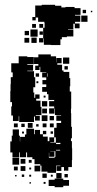

<svg xmlns="http://www.w3.org/2000/svg" viewBox="-20 -764 405 801"><path d="M60 -107H32V-128H23V-174H29V-198H33V-224H59V-198H63V-174H64V-193H84V-203H90V-227H122V-204H125V-222H147V-204H159V-218H173V-204H159V-194H179V-175H186V-191H206V-171H190V-169H213V-191H206V-231H232H216V-251H235V-260H215V-282H235V-284H209V-311H207V-290H185V-312H206V-320H185V-342H206V-347H182V-371H176V-381H156V-401H173V-412H157V-430H173V-441H156V-461H173V-463H148V-485H145V-472H127V-490H140V-497H122V-525H140V-537H192V-529H214V-504H215V-522H237V-500H219V-494H239V-470H245V-464H269V-438H273V-404H271V-382H277V-352V-310H276V-292H277V-250V-235H280V-187H276V-175H280V-146H281V-96H280V-67H265V-52H247V-67H236V-51H216V-71H232V-73H214V-43H178V-48H153V-73H148V-79H124V-100H115V-108H93V-128H89V-108H63V-128H60ZM58 -259H34V-282H27V-320H30V-338H23V-384H24V-413H25V-442H33V-462H27V-500H58V-529H94V-526H121V-496H94V-493H118V-469H94V-467H122V-442H127V-400H119V-378H103H123V-356H127V-370H145V-352H131V-344H149V-318H131H153V-284H129V-281H146V-261H126V-278H122V-255H90H60V-279H58ZM269 -498H243V-524H269ZM263 -474H249V-488H263ZM178 -444V-458H176V-444ZM143 -444H129V-458H143ZM140 -417H132V-425H140ZM170 -357H162V-365H170ZM177 -320H155V-342H177ZM176 -291H156V-311H176ZM178 -259H154V-283H178ZM205 -262H187V-280H205ZM116 -231H96V-251H116ZM204 -233H188V-249H204ZM174 -233H158V-249H174ZM54 -233H38V-249H54ZM83 -234H69V-248H83ZM141 -236H131V-246H141ZM201 -206H191V-216H201ZM80 -207H72V-215H80ZM214 -163H232V-168H214V-136H231V-139H214ZM207 -110H185V-127H184V-106H208V-109H211V-133H190V-132H207ZM60 -77H32V-105H60ZM86 -81H66V-101H86ZM112 -85H100V-97H112ZM148 -49H124V-73H148ZM86 -51H66V-71H86ZM54 -53H38V-69H54ZM110 -57H102V-65H110ZM237 -20H215V-42H237ZM175 -22H157V-40H175ZM263 -24H249V-38H263ZM81 -26H71V-36H81ZM110 -27H102V-35H110ZM200 -27H192V-35H200ZM49 -28H43V-34H49ZM244 17H208V12H183V-14H208V-19H244ZM268 11H244V-13H268ZM170 3H162V-5H170ZM109 2H103V-4H109ZM161 -587H143V-605H160V-648H166V-669H165V-688V-673H139V-691H129V-679H115V-693H127V-741H154V-744H210V-740H236V-733H253V-735H291V-730H316V-702H293V-699H315V-673H293V-666H312V-646H292V-665H286V-642H264V-640H286V-612H259V-609H238V-600H232V-576H192V-577H163V-604H161ZM339 -709H325V-723H339ZM365 -713H359V-719H365ZM345 -673H319V-699H345ZM130 -648H114V-664H130ZM160 -648H144V-664H160ZM137 -611H107V-641H137ZM101 -617H83V-635H101ZM159 -619H145V-633H159ZM133 -585H111V-607H133ZM102 -586H82V-606H102Z"/></svg>

Font: Rubik Storm
Style: Regular
Weight: 400
Designer: Hubert and Fischer, NaN
Foundry: Hubert and Fischer, NaN
Version: Version 2.201